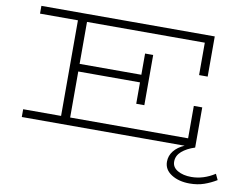

<svg xmlns="http://www.w3.org/2000/svg" viewBox="-92 -816 1495 1167"><g transform="rotate(10 655.5 -232.5)"><path d="M1311 171Q1275 193 1235 207Q1195 221 1146 221Q1079 221 1033.5 192Q988 163 988 114Q988 77 1011.5 47.5Q1035 18 1077 0H72V-48H306V-638H72V-686H1142V-438H1089V-638H362V-379H743V-510H793V-200H743V-332H362V-48H1090V-248H1142V0Q1092 16 1061.5 42.5Q1031 69 1031 106Q1031 141 1065 160.5Q1099 180 1149 180Q1224 180 1294 135Z"/></g></svg>

Font: BioRhyme Expanded Light
Style: Regular
Weight: 300
Width: 7
Designer: Aoife Mooney
Foundry: Aoife Mooney Type
Version: Version 1.001